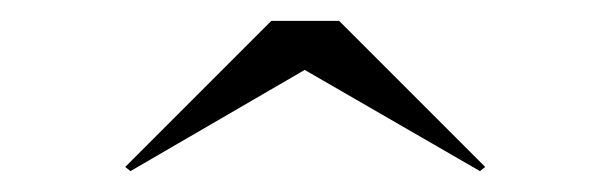

<svg xmlns="http://www.w3.org/2000/svg" viewBox="-20 -790 584 184"><path d="M105 -626 100 -630 240 -770H305L445 -630L440 -626L272 -723Z"/></svg>

Font: BodoniModa_28ptMedium
Style: Regular
Weight: 500
Designer: Owen Earl
Foundry: indestructible type
Version: Version 2.004